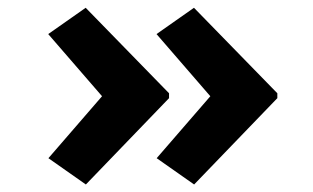

<svg xmlns="http://www.w3.org/2000/svg" viewBox="-20 -515 824 506"><path d="M491.6 -28.8 392.9 -98.1 554.4 -284.6 553.9 -238.7 392.5 -425.2 491.2 -494.5 710.9 -269.2V-256.3ZM206.3 -28.8 107.6 -98.1 269 -284.6 268.6 -238.7 107.1 -425.2 205.8 -494.5 425.5 -269.2V-256.3Z"/></svg>

Font: Lexend Mega
Style: Regular
Weight: 400
Designer: Bonnie Shaver-Troup, Thomas Jockin
Foundry: Lexend
Version: Version 1.007